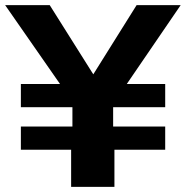

<svg xmlns="http://www.w3.org/2000/svg" viewBox="-25 -725 721 745"><path d="M251 0V-144H56V-234H256V-309H56V-399H230L217 -386L-5 -705H168L338 -435H336L505 -705H676L458 -386L444 -399H616V-309H414V-234H616V-144H419V0Z"/></svg>

Font: Nunito Sans 7pt SemiExpanded ExtraBold
Style: Regular
Weight: 800
Width: 6
Designer: Vernon Adams
Foundry: Vernon Adams
Version: Version 3.101;gftools[0.9.27]